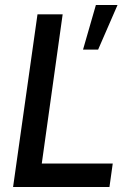

<svg xmlns="http://www.w3.org/2000/svg" viewBox="-20 -743 510 763"><path d="M129 -686H229L146 -93H428L415 0H32ZM361 -723H447L370 -546H310Z"/></svg>

Font: Archivo Narrow Medium
Style: Italic
Weight: 500
Italic angle: -8°
Designer: Hector Gatti
Foundry: Omnibus-Type
Version: Version 2.001